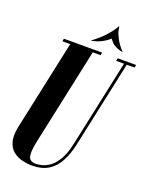

<svg xmlns="http://www.w3.org/2000/svg" viewBox="-159 -949 820 1040"><g transform="rotate(20 250.5 -429.0)"><path d="M155 6Q129 6 100 -1Q71 -8 48 -26Q25 -44 15 -77.5Q5 -111 16 -165L127 -683H82L85 -699H305L302 -683H257L138 -127Q128 -78 129 -52.5Q130 -27 142 -18.5Q154 -10 174 -10Q183 -10 203.5 -14Q224 -18 248.5 -34Q273 -50 295 -85.5Q317 -121 330 -183L437 -683H392L395 -699H501L498 -683H453L346 -184Q334 -128 311.5 -85Q289 -42 251.5 -18Q214 6 155 6ZM228 -739 226 -740Q269 -772 293.5 -799Q318 -826 329.5 -843.5Q341 -861 342 -864H344L328 -789Q327 -787 315.5 -777.5Q304 -768 282.5 -757Q261 -746 228 -739ZM406 -739Q361 -750 344.5 -768Q328 -786 326 -789L342 -864H344Q344 -861 347.5 -843.5Q351 -826 365 -799Q379 -772 408 -740Z"/></g></svg>

Font: Emberly Black
Style: Italic
Weight: 900
Italic angle: -12°
Designer: Rajesh Rajput
Foundry: Rajesh Rajput
Version: Version 1.000